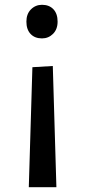

<svg xmlns="http://www.w3.org/2000/svg" viewBox="-20 -570 355 800"><path d="M220 -480Q220 -448 201 -429Q182 -410 155 -410Q125 -410 107.5 -428.5Q90 -447 90 -480Q90 -512 109 -531Q128 -550 155 -550Q185 -550 202.5 -531.5Q220 -513 220 -480ZM200 -295 215 210H100L115 -290Z"/></svg>

Font: Bitter
Style: Regular
Weight: 400
Designer: Sol Matas
Foundry: Sol Matas
Version: Version 1.300;PS 001.300;hotconv 1.0.70;makeotf.lib2.5.58329